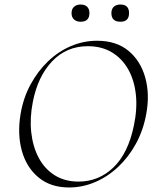

<svg xmlns="http://www.w3.org/2000/svg" viewBox="-20 -816 690 848"><path d="M285 12Q204 12 150.5 -32Q97 -76 76.5 -150Q56 -224 71 -313Q83 -384 115 -443Q147 -502 192.5 -545.5Q238 -589 293.5 -612.5Q349 -636 409 -636Q494 -636 547.5 -591.5Q601 -547 621.5 -473.5Q642 -400 626 -313Q613 -241 580.5 -181.5Q548 -122 501.5 -78.5Q455 -35 399.5 -11.5Q344 12 285 12ZM327 -14Q416 -14 481 -76.5Q546 -139 571 -260Q587 -335 580 -399Q573 -463 545.5 -511Q518 -559 473 -585.5Q428 -612 368 -612Q274 -612 210.5 -545.5Q147 -479 125 -366Q111 -295 118 -231.5Q125 -168 151 -119Q177 -70 221.5 -42Q266 -14 327 -14ZM336 -720Q318 -720 307 -730Q296 -740 296 -758Q296 -776 307 -786Q318 -796 336 -796Q355 -796 365 -786Q375 -776 375 -758Q375 -720 336 -720ZM512 -720Q472 -720 472 -758Q472 -776 482.5 -786Q493 -796 512 -796Q550 -796 550 -758Q550 -720 512 -720Z"/></svg>

Font: Cormorant Garamond Light
Style: Italic
Weight: 300
Italic angle: -10°
Designer: Christian Thalmann (Catharsis Fonts)
Foundry: Catharsis Fonts
Version: Version 4.001